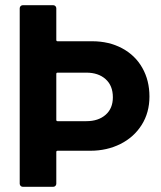

<svg xmlns="http://www.w3.org/2000/svg" viewBox="-20 -720 621 740"><path d="M556 -348Q556 -286 526 -238.5Q496 -191 444 -165Q392 -139 328 -139H202Q197 -139 197 -134V-12Q197 -7 193.5 -3.5Q190 0 185 0H68Q63 0 59.5 -3.5Q56 -7 56 -12V-688Q56 -693 59.5 -696.5Q63 -700 68 -700H185Q190 -700 193.5 -696.5Q197 -693 197 -688V-566Q197 -561 202 -561H335Q400 -561 450.5 -534Q501 -507 528.5 -458.5Q556 -410 556 -348ZM415 -345Q415 -390 387 -415Q359 -440 313 -440H202Q197 -440 197 -435V-258Q197 -253 202 -253H313Q359 -253 387 -277.5Q415 -302 415 -345Z"/></svg>

Font: UMi
Style: Bold
Weight: 700
Designer: Peter Middis
Foundry: We Are UMi
Version: Version 1.0